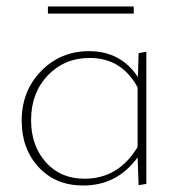

<svg xmlns="http://www.w3.org/2000/svg" viewBox="-20 -570 562 593"><path d="M393 -550V-528H128V-550ZM408 -406 432 -410V-2L408 2L405 -84Q342 3 237 3Q152 3 99.5 -53.5Q47 -110 47 -197Q47 -289 107 -350.5Q167 -412 255 -412Q353 -412 406 -332ZM241 -18Q346 -18 405 -116V-300Q356 -391 257 -391Q179 -391 127.5 -337Q76 -283 76 -199Q76 -120 121.5 -69Q167 -18 241 -18Z"/></svg>

Font: EauTestInfant Extralight
Style: Regular
Weight: 250
Designer: Christian Thalmann (Catharsis Fonts)
Version: Version 0.001;PS 000.001;hotconv 1.0.88;makeotf.lib2.5.64775